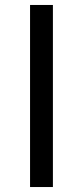

<svg xmlns="http://www.w3.org/2000/svg" viewBox="-20 -753 333 773"><path d="M101 0V-733H193V0Z"/></svg>

Font: Chocolate Classical Sans
Style: Regular
Weight: 400
Designer: 田海東、宇文滿月
Foundry: Moonlit Owen
Version: Version 1.001